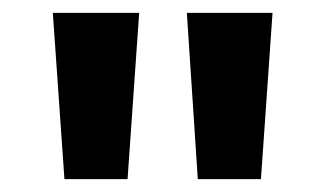

<svg xmlns="http://www.w3.org/2000/svg" viewBox="-20 -734 505 298"><path d="M62 -714 80 -456H178L196 -714ZM270 -714 287 -456H385L403 -714Z"/></svg>

Font: Noto Sans Thai Looped UI Narrow
Style: Bold
Weight: 700
Width: 4
Designer: Cadson Demak Team
Foundry: Cadson Demak Co., Ltd.
Version: Version 1.000